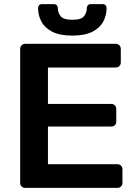

<svg xmlns="http://www.w3.org/2000/svg" viewBox="-20 -913 662 933"><path d="M102 0Q92 0 85 -7Q78 -14 78 -24V-675Q78 -686 85 -693Q92 -700 102 -700H542Q553 -700 560 -693Q567 -686 567 -675V-609Q567 -599 560 -592Q553 -585 542 -585H213V-408H520Q531 -408 538 -401Q545 -394 545 -384V-322Q545 -311 538 -304.5Q531 -298 520 -298H213V-115H550Q561 -115 568 -108Q575 -101 575 -90V-24Q575 -14 568 -7Q561 0 550 0ZM332 -740Q270 -740 233.5 -759Q197 -778 181 -808.5Q165 -839 165 -874Q165 -882 170 -887.5Q175 -893 184 -893H242Q251 -893 256 -887.5Q261 -882 261 -874Q261 -852 274.5 -834.5Q288 -817 332 -817Q375 -817 388.5 -834.5Q402 -852 402 -874Q402 -882 407 -887.5Q412 -893 421 -893H479Q488 -893 493 -887.5Q498 -882 498 -874Q498 -839 482 -808.5Q466 -778 429.5 -759Q393 -740 332 -740Z"/></svg>

Font: Rubik Medium
Style: Regular
Weight: 500
Designer: Hubert and Fischer
Foundry: Hubert and Fischer
Version: Version 2.300; ttfautohint (v1.8.4.7-5d5b);gftools[0.9.30]